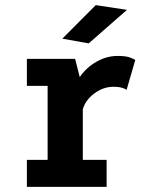

<svg xmlns="http://www.w3.org/2000/svg" viewBox="-20 -730 590 750"><path d="M85 0V-105.5H166V-394.5H85V-500H273.5L291.5 -429Q317.5 -466.5 357 -489Q396.5 -511.5 439.5 -511.5Q472.5 -511.5 488.2 -505.2Q504 -499 508.5 -496L474.5 -379Q471 -382.5 457.5 -386.8Q444 -391 422.5 -391Q383.5 -391 348.2 -364.8Q313 -338.5 303.5 -302.5V-105.5H396.5V0ZM326.5 -560.5 223.5 -579 354 -710 476 -691.5Z"/></svg>

Font: Trispace SemiCondensed SemiBold
Style: Regular
Weight: 600
Width: 4
Designer: Tyler Finck
Foundry: Etcetera Type Company
Version: Version 1.210; ttfautohint (v1.8.3)